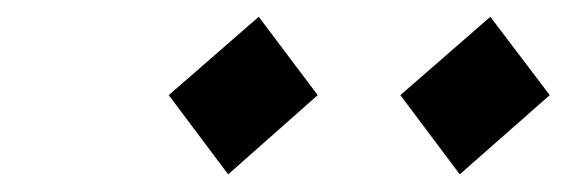

<svg xmlns="http://www.w3.org/2000/svg" viewBox="-20 -824 660 223"><path d="M245 -621.5 349 -713.5 280.5 -804.5 176 -713.5ZM445 -713.5 514 -621.5 618.5 -713.5 549.5 -804.5Z"/></svg>

Font: Monaspace Krypton SemiBold
Style: Italic
Weight: 600
Italic angle: -11°
Designer: Riley Cran & the Lettermatic Team
Foundry: Lettermatic
Version: Version 1.101 (Monaspace Krypton)